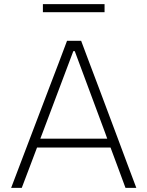

<svg xmlns="http://www.w3.org/2000/svg" viewBox="-20 -911 715 931"><path d="M34 0Q56 -57.5 80 -121Q104 -184.5 126 -242L219 -486.5Q244 -552 264.5 -605.5Q284.5 -659 305 -713H373.5Q394 -658 414 -605Q434 -552 459 -486L551 -240.5Q573 -181.5 596.2 -119.2Q619.5 -57 641 0H588.5Q571 -47.5 552.5 -97.5Q534 -147.5 516 -195.5H159.5Q141 -147 122.5 -97.5Q103.5 -47.5 85.5 0ZM187.5 -270Q182 -255 175.5 -238.5H500Q494.5 -253 490 -266.5L342.5 -663H335.5ZM188 -852V-891H487V-852Z"/></svg>

Font: Heraclito ExtraLight
Style: Regular
Weight: 200
Designer: Kostas Bartsokas (font) & Cristiano Sobral (main changes)
Foundry: Kostas Bartsokas (font) & Cristiano Sobral (main changes)
Version: Version 1.00;July 8, 2020;FontCreator 13.0.0.2655 64-bit